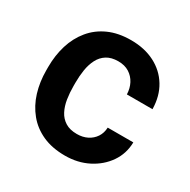

<svg xmlns="http://www.w3.org/2000/svg" viewBox="-129 -659 780 790"><g transform="rotate(30 260.5 -264.0)"><path d="M274.9 -91.8Q302.2 -91.8 323.7 -102.5Q345.2 -113.3 358.2 -132.8Q371.1 -152.3 372.1 -178.2H493.7Q492.7 -124.5 463.4 -82Q434.1 -39.6 385.5 -14.9Q336.9 9.8 276.9 9.8Q215.8 9.8 170.4 -10.7Q125 -31.2 95 -67.9Q64.9 -104.5 50 -152.8Q35.2 -201.2 35.2 -256.3V-272Q35.2 -327.1 50 -375.5Q64.9 -423.8 95 -460.4Q125 -497.1 170.4 -517.6Q215.8 -538.1 276.4 -538.1Q340.3 -538.1 388.9 -513.2Q437.5 -488.3 465.1 -442.9Q492.7 -397.5 493.7 -335.9H372.1Q371.1 -364.3 359.4 -386.7Q347.7 -409.2 326.2 -422.9Q304.7 -436.5 273.9 -436.5Q241.2 -436.5 219.5 -422.9Q197.8 -409.2 185.8 -385.5Q173.8 -361.8 169.2 -332.8Q164.6 -303.7 164.6 -272V-256.3Q164.6 -224.1 169.2 -194.8Q173.8 -165.5 185.8 -142.3Q197.8 -119.1 219.5 -105.5Q241.2 -91.8 274.9 -91.8Z"/></g></svg>

Font: Roboto SemiBold
Style: Regular
Weight: 600
Designer: Christian Robertson
Foundry: Google
Version: Version 3.009; 2024